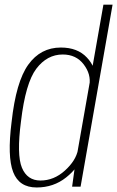

<svg xmlns="http://www.w3.org/2000/svg" viewBox="-20 -805 506 828"><path d="M291 0H327.5L465.5 -785H426L302.5 -83.5ZM138 3.5Q211 3.5 265.2 -39.8Q319.5 -83 327.5 -126.5L316.5 -160Q307.5 -112.5 260 -69.5Q212.5 -26.5 154.5 -26.5Q97.5 -26.5 74.5 -81.8Q51.5 -137 70.5 -281.5Q90 -447 136.5 -508.5Q183 -570 250.5 -570Q308.5 -570 341 -527.2Q373.5 -484.5 365.5 -437.5L387 -470Q395 -513.5 354.8 -556.8Q314.5 -600 242.5 -600Q155 -600 102 -526.2Q49 -452.5 30 -279Q11 -129.5 36.8 -63Q62.5 3.5 138 3.5Z"/></svg>

Font: Anybody SemiCondensed ExtraLight
Style: Italic
Weight: 250
Width: 4
Italic angle: -10°
Version: Version 1.113;gftools[0.9.25]